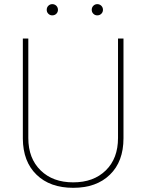

<svg xmlns="http://www.w3.org/2000/svg" viewBox="-20 -897 707 927"><path d="M549.8 -710.9C549.8 -710.9 549.8 -231 549.8 -231C549.8 -231 549.8 -231 549.8 -231C549.8 -165 530.3 -112.8 490.7 -74.2C451.2 -35.6 398.9 -16.6 333.5 -16.6C268.1 -16.6 215.8 -35.6 176.3 -74.2C136.7 -112.8 116.7 -164.6 116.7 -230.5C116.7 -230.5 116.7 -710.9 116.7 -710.9C116.7 -710.9 90.3 -710.9 90.3 -710.9C90.3 -710.9 90.3 -227.5 90.3 -227.5C90.3 -227.5 90.3 -227.5 90.3 -227.5C90.8 -153.8 112.8 -95.7 156.2 -53.7C199.7 -11.2 258.8 9.8 333.5 9.8C408.2 9.8 467.3 -11.2 510.7 -53.7C554.2 -95.7 576.2 -154.3 576.2 -229.5C576.2 -229.5 576.2 -710.9 576.2 -710.9C576.2 -710.9 549.8 -710.9 549.8 -710.9ZM205.6 -849.6C205.6 -842.3 208 -835.9 213.4 -830.6C218.8 -825.2 225.1 -822.8 232.4 -822.8C239.7 -822.8 246.6 -825.2 252 -830.6C257.3 -835.9 259.8 -842.3 259.8 -849.6C259.8 -856.9 257.3 -863.8 252 -869.1C246.6 -874.5 239.7 -877 232.4 -877C225.1 -877 218.8 -874.5 213.4 -869.1C208 -863.8 205.6 -856.9 205.6 -849.6C205.6 -849.6 205.6 -849.6 205.6 -849.6ZM422.9 -849.6C422.9 -842.3 425.3 -835.9 430.7 -830.6C436 -825.2 442.4 -822.8 449.7 -822.8C457 -822.8 463.9 -825.2 469.2 -830.6C474.6 -835.9 477.1 -842.3 477.1 -849.6C477.1 -856.9 474.6 -863.8 469.2 -869.1C463.9 -874.5 457 -877 449.7 -877C442.4 -877 436 -874.5 430.7 -869.1C425.3 -863.8 422.9 -856.9 422.9 -849.6C422.9 -849.6 422.9 -849.6 422.9 -849.6Z"/></svg>

Font: WOX
Style: Regular
Weight: 500
Designer: Google
Foundry: ""
Version: ""